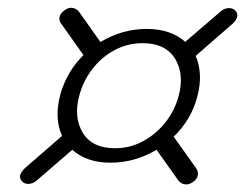

<svg xmlns="http://www.w3.org/2000/svg" viewBox="-20 -588 636 498"><path d="M36 -119Q29.5 -127 33.2 -136.2Q37 -145.5 47 -154L141 -235.5Q131 -257 129.5 -284Q128 -311 136.5 -343Q145 -373 160.2 -398.8Q175.5 -424.5 196.5 -445L139.5 -525.5Q133 -533 134.2 -543Q135.5 -553 147 -561Q157.5 -569.5 168.2 -567.5Q179 -565.5 185 -557.5L240.5 -479Q297 -513 360.5 -513Q422.5 -513 460.5 -479.5L552 -558Q562 -567 573.8 -567Q585.5 -567 591.5 -559.5Q598 -551.5 594.5 -542Q591 -532.5 580.5 -524L487.5 -443Q497 -422 498.5 -395Q500 -368 491.5 -336.5Q483.5 -306 467.8 -280Q452 -254 430.5 -233.5L488.5 -152Q494.5 -144 493.2 -134Q492 -124 480.5 -116Q469.5 -108 459 -110Q448.5 -112 442.5 -120L386 -199.5Q329.5 -166 266.5 -166Q205 -166 167.5 -199.5L75.5 -120Q65 -111 53.5 -111Q42 -111 36 -119ZM278.5 -203.5Q317.5 -203.5 351.5 -222Q385.5 -240.5 409.5 -271.2Q433.5 -302 443.5 -339.5Q458.5 -396.5 433.8 -436.2Q409 -476 350 -476Q310.5 -476 276.8 -457.8Q243 -439.5 219.2 -408.5Q195.5 -377.5 185.5 -339.5Q170.5 -283.5 194.8 -243.5Q219 -203.5 278.5 -203.5Z"/></svg>

Font: Fraunces 72pt S000 Black
Style: Italic
Weight: 900
Italic angle: -16°
Version: Version 1.000; ttfautohint (v1.8.3)